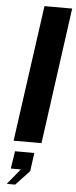

<svg xmlns="http://www.w3.org/2000/svg" viewBox="-65 -795 424 1070"><g transform="rotate(5 147.0 -259.5)"><path d="M189 0 294 -762H139L33 0ZM63 243 140 161 154 58H46L31 156H87L16 243Z"/></g></svg>

Font: Cheyenne Sans
Style: Bold Italic
Weight: 700
Italic angle: -8.13011°
Designer: The Public Sans project authors (U.S. Web Design System), Libre Franklin designed by Pablo Impallari and Rodrigo Fuenzal
Foundry: The Cheyenne Sans Project Authors
Version: Version 2.007